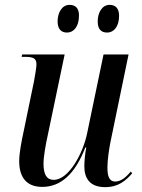

<svg xmlns="http://www.w3.org/2000/svg" viewBox="-20 -760 585 790"><path d="M421 -626C447 -626 470 -649 470 -695C470 -727 454 -740 431 -740C400 -740 382 -708 382 -672C382 -639 397 -626 421 -626ZM256 -626C282 -626 305 -649 305 -696C305 -727 290 -740 266 -740C235 -740 217 -708 217 -672C217 -639 233 -626 256 -626ZM413 10C467 10 498 -17 524 -47L518 -54C498 -30 477 -13 454 -13C430 -13 422 -34 422 -71C422 -99 428 -144 435 -178L509 -536H406L339 -214C323 -132 264 -20 201 -20C172 -20 159 -42 159 -87C159 -114 168 -167 177 -206L246 -536H71L69 -526H84C118 -526 130 -519 130 -495C130 -483 125 -455 120 -426L77 -218C69 -181 59 -131 59 -97C59 -38 83 9 154 9C230 9 289 -44 331 -153H335C330 -130 327 -94 327 -76C327 -29 347 10 413 10Z"/></svg>

Font: Noto Serif Display Condensed Medium
Style: Italic
Weight: 500
Width: 3
Italic angle: -12°
Designer: Monotype Design Team
Foundry: Monotype Imaging Inc.
Version: Version 2.009